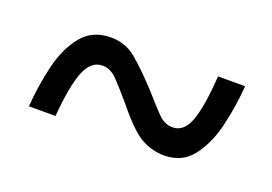

<svg xmlns="http://www.w3.org/2000/svg" viewBox="-43 -537 510 360"><g transform="rotate(20 212.5 -357.0)"><path d="M30 -270Q33 -312 42.5 -352Q52 -392 73 -418Q94 -444 131 -444Q160 -444 181.5 -426Q203 -408 231 -378Q253 -353 266.5 -339Q280 -325 296 -325Q319 -325 329.5 -354Q340 -383 344 -444H398Q395 -403 385.5 -363Q376 -323 355.5 -296.5Q335 -270 299 -270Q277 -270 255.5 -281Q234 -292 199 -335Q177 -361 163.5 -375Q150 -389 134 -389Q111 -389 99.5 -360Q88 -331 83 -270Z"/></g></svg>

Font: Noto Serif ExtraCondensed
Style: Regular
Weight: 400
Width: 2
Designer: Monotype Design Team
Foundry: Monotype Imaging Inc.
Version: Version 2.015